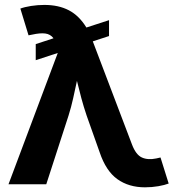

<svg xmlns="http://www.w3.org/2000/svg" viewBox="-20 -760 723 792"><path d="M127.4 -511.7V-578.1L200.7 -602.1Q188 -619.1 166.7 -621.8Q145.5 -624.5 112.8 -617.2L97.7 -614.3L64 -724.6Q80.6 -731 107.9 -735.4Q135.3 -739.7 163.1 -739.7Q221.7 -739.7 264.2 -717.5Q306.6 -695.3 336.4 -646.5L429.7 -676.8V-611.3L362.8 -589.4L524.4 -164.1Q540.5 -121.6 565.2 -110.4Q589.8 -99.1 624.5 -106.4L642.1 -110.4L675.8 -2.9Q659.7 3.4 633.1 8.1Q606.4 12.7 578.1 12.7Q511.2 12.7 464.1 -21Q417 -54.7 391.1 -131.8L337.4 -283.2Q325.2 -319.3 315.7 -354.5Q306.2 -389.6 297.4 -426.3Q289.6 -389.6 281.7 -354.2Q273.9 -318.8 262.7 -283.2L170.9 0H15.1L218.3 -541.5Z"/></svg>

Font: Inter
Style: Bold
Weight: 700
Designer: Rasmus Andersson
Foundry: rsms
Version: Version 4.001;git-9221beed3